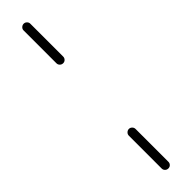

<svg xmlns="http://www.w3.org/2000/svg" viewBox="-198 -503 486 486"><g transform="rotate(-45 44.5 -260.0)"><path d="M44.8 -0.4Q39.6 -0.4 36.1 -3.9Q32.6 -7.4 32.6 -12.2V-129.6Q32.6 -134.8 36.3 -138.3Q40 -141.9 44.8 -141.9Q49.6 -141.9 53.1 -138.3Q56.7 -134.8 56.7 -129.6V-12.2Q56.7 -7.4 53.3 -3.9Q50 -0.4 44.8 -0.4ZM44.8 -377Q39.6 -377 36.1 -380.6Q32.6 -384.1 32.6 -388.9V-506.7Q32.6 -511.5 36.3 -515Q40 -518.5 44.8 -518.5Q49.6 -518.5 53.1 -515Q56.7 -511.5 56.7 -506.7V-388.9Q56.7 -384.1 53.3 -380.6Q50 -377 44.8 -377Z"/></g></svg>

Font: 26F Galaxy Hebrew Thin
Style: Regular
Weight: 100
Designer: C₂₉H₂₅N₃O₅
Version: Version 1.000